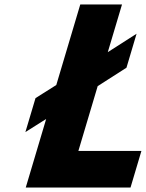

<svg xmlns="http://www.w3.org/2000/svg" viewBox="-20 -845 657 865"><path d="M94.4 -250 188 -309 96 0H568L617.1 -165H333.1L420.1 -457L549.8 -540L595.3 -693L465.6 -610L529.7 -825H341.7L233.6 -462L140 -403Z"/></svg>

Font: Hussar
Style: BdOblThree
Weight: 700
Foundry: Cannot Into Space Fonts
Version: Version 2.00